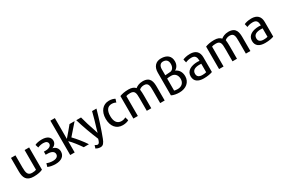

<svg xmlns="http://www.w3.org/2000/svg" viewBox="125 -2201 5579 3793"><g transform="rotate(-30 2915.0 -304.5)"><path d="M489 -25C450 -4 380 14 284 14C116 14 75 -83 75 -225V-532H177V-252C177 -136 193 -67 291 -67C334 -67 368 -73 386 -82V-532H489Z M994 -149C994 -46 914 15 781 15C713 15 646 2 607 -19L629 -92C666 -75 718 -65 764 -65C843 -65 888 -96 888 -151C888 -210 833 -243 734 -243H700V-314H734C818 -314 871 -346 871 -395C871 -441 835 -467 769 -467C728 -467 682 -457 645 -440L623 -512C657 -532 720 -544 782 -544C901 -544 972 -493 972 -406C972 -353 934 -305 878 -288C951 -272 994 -220 994 -149Z M1544 4H1426C1372 -76 1285 -191 1219 -254V4H1117V-780H1219V-305C1281 -376 1357 -465 1411 -533H1527C1462 -457 1380 -363 1311 -286C1389 -206 1480 -93 1544 4Z M2025 -532C1967 -326 1905 -132 1836 49C1806 125 1777 171 1715 171C1667 171 1633 153 1612 142L1632 75C1658 88 1675 98 1692 98C1730 98 1746 39 1756 1C1686 -166 1619 -347 1564 -532H1673C1701 -421 1738 -302 1780 -182C1791 -149 1799 -119 1804 -104C1808 -109 1817 -152 1826 -181C1863 -298 1893 -408 1925 -532Z M2453 -19C2427 -2 2376 14 2315 14C2168 14 2081 -94 2081 -264C2081 -435 2175 -544 2314 -544C2375 -544 2421 -528 2448 -511C2444 -500 2428 -449 2424 -438C2401 -451 2372 -462 2328 -462C2231 -462 2186 -386 2186 -266C2186 -148 2231 -69 2332 -69C2374 -69 2407 -82 2431 -96Z M3272 4H3169V-281C3169 -386 3167 -464 3067 -464C3015 -464 2979 -444 2958 -424C2964 -383 2966 -330 2966 -285V4H2864V-282C2864 -395 2859 -464 2753 -464C2709 -464 2679 -458 2660 -450V4H2558V-509C2607 -528 2668 -543 2759 -543C2835 -543 2883 -521 2914 -485C2944 -511 3002 -543 3082 -543C3262 -543 3272 -415 3272 -298Z M3835 -567C3835 -494 3803 -436 3745 -404C3821 -373 3864 -302 3864 -208C3864 -76 3761 14 3606 14C3546 14 3476 3 3429 -22V-541C3429 -673 3501 -753 3621 -753C3758 -753 3835 -686 3835 -567ZM3760 -207C3760 -297 3707 -355 3626 -355C3582 -355 3556 -353 3531 -347V-72C3549 -66 3576 -62 3609 -62C3701 -62 3760 -119 3760 -207ZM3531 -421C3564 -425 3606 -428 3653 -430C3705 -439 3739 -489 3739 -560C3739 -639 3700 -680 3624 -680C3566 -680 3531 -634 3531 -559Z M4361 -17C4323 -1 4249 14 4164 14C4032 14 3954 -39 3954 -152C3954 -278 4069 -332 4211 -334C4230 -334 4249 -332 4260 -331C4259 -413 4239 -465 4149 -465C4089 -465 4044 -450 4015 -436L3997 -511C4028 -526 4089 -544 4162 -544C4290 -544 4361 -479 4361 -351ZM4261 -70V-263C4248 -264 4232 -265 4215 -265C4129 -264 4054 -239 4054 -154C4054 -85 4100 -59 4173 -59C4211 -59 4239 -63 4261 -70Z M5227 4H5124V-281C5124 -386 5122 -464 5022 -464C4970 -464 4934 -444 4913 -424C4919 -383 4921 -330 4921 -285V4H4819V-282C4819 -395 4814 -464 4708 -464C4664 -464 4634 -458 4615 -450V4H4513V-509C4562 -528 4623 -543 4714 -543C4790 -543 4838 -521 4869 -485C4899 -511 4957 -543 5037 -543C5217 -543 5227 -415 5227 -298Z M5760 -17C5722 -1 5648 14 5563 14C5431 14 5353 -39 5353 -152C5353 -278 5468 -332 5610 -334C5629 -334 5648 -332 5659 -331C5658 -413 5638 -465 5548 -465C5488 -465 5443 -450 5414 -436L5396 -511C5427 -526 5488 -544 5561 -544C5689 -544 5760 -479 5760 -351ZM5660 -70V-263C5647 -264 5631 -265 5614 -265C5528 -264 5453 -239 5453 -154C5453 -85 5499 -59 5572 -59C5610 -59 5638 -63 5660 -70Z"/></g></svg>

Font: Repo Medium
Style: Regular
Weight: 500
Designer: Stefan Peev
Foundry: Context Ltd
Version: Version 1.502